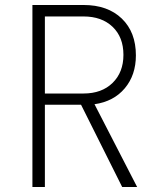

<svg xmlns="http://www.w3.org/2000/svg" viewBox="-20 -750 640 770"><path d="M110 0V-730H315Q412 -730 468.5 -675.5Q525 -621 525 -528Q525 -449 480.5 -396Q436 -343 359 -332L530 0H470L305 -330H160V0ZM160 -375H315Q388 -375 431.5 -417.5Q475 -460 475 -530Q475 -601 431.5 -642.5Q388 -684 315 -684H160Z"/></svg>

Font: NKDuy Mono Thin
Style: Regular
Weight: 100
Monospace: yes
Designer: NKDuy
Foundry: NKDuy
Version: Version 2.251; ttfautohint (v1.8.4.7-5d5b)